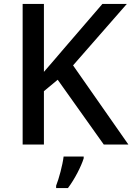

<svg xmlns="http://www.w3.org/2000/svg" viewBox="-20 -734 672 975"><path d="M632 0 351 -402 624 -714H500L307 -490C273 -449 237 -409 203 -369V-714H95V0H203V-271L273 -329L507 0ZM405 70V61H303C298 104 279 174 265 209V221H325C360 175 393 109 405 70Z"/></svg>

Font: Noto Sans Hanifi Rohingya Medium
Style: Regular
Weight: 500
Designer: Monotype Design Team and DaltonMaag
Foundry: Google LLC
Version: Version 2.102